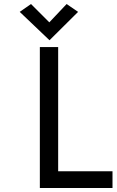

<svg xmlns="http://www.w3.org/2000/svg" viewBox="-20 -934 580 954"><path d="M539 0V-83H269V-700H178V0ZM368 -875 311 -914 225 -823 134 -914 78 -875 226 -734Z"/></svg>

Font: Advent Pro
Style: SemiBold
Weight: 600
Designer: Andreas Kalpakidis
Foundry: Andreas Kalpakidis
Version: Version 2.002 2008